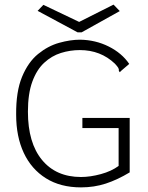

<svg xmlns="http://www.w3.org/2000/svg" viewBox="-20 -802 640 832"><path d="M331 10Q242 10 179 -29.5Q116 -69 83 -139.5Q50 -210 50 -305Q49 -405 75.5 -469Q102 -533 145 -568Q188 -603 236.5 -616.5Q285 -630 327 -630Q394 -629 451 -600.5Q508 -572 540 -525L506 -496L499 -489L495 -495Q496 -502 492.5 -508Q489 -514 478 -526Q416 -585 326 -585Q284 -585 244 -572.5Q204 -560 171.5 -530Q139 -500 120 -448Q101 -396 101 -318Q101 -183 162 -109Q223 -35 331 -35Q371 -35 417 -47.5Q463 -60 494 -83V-247H337V-291H542V-55Q489 -23 438.5 -6.5Q388 10 331 10ZM472 -782 499 -754 334 -662H316L143 -755L168 -781L323 -707Z"/></svg>

Font: Inconsolata Expanded Light
Style: Regular
Weight: 300
Width: 7
Monospace: yes
Designer: Raph Levien, Cyreal, Brenton Simpson
Foundry: Raph Levien, Cyreal, Google
Version: Version 3.001; ttfautohint (v1.8.2.53-6de2)